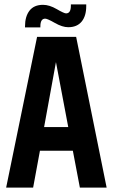

<svg xmlns="http://www.w3.org/2000/svg" viewBox="-20 -855 514 875"><path d="M164 -735V-730H94V-735Q94 -780 114.5 -806.5Q135 -833 176 -833Q205 -833 238.5 -813.5Q272 -794 281 -794Q303 -794 303 -829V-835H373V-827Q373 -782 352 -756.5Q331 -731 291 -731Q264 -731 230 -750.5Q196 -770 186 -770Q164 -770 164 -735ZM181 -276H291L235 -572ZM344 0 312 -168H162L131 0H8L149 -687H327L466 0Z"/></svg>

Font: Khand ExtraBold
Style: Regular
Weight: 800
Designer: Sanchit Sawaria and Jyotish Sonowal (Devanagari), Satya Rajpurohit (Latin)
Foundry: Indian Type Foundry
Version: Version 2.000;PS 1.0;hotconv 1.0.79;makeotf.lib2.5.61930